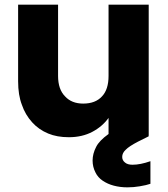

<svg xmlns="http://www.w3.org/2000/svg" viewBox="-20 -578 714 817"><path d="M566.9 24.9Q529.3 44.4 515.1 59.1Q500 72.8 500 89.8Q500 104.5 512.2 113.8Q522.9 123 543.9 123Q577.1 123 620.1 107.9V204.1Q603.5 210 574.2 214.8Q548.8 219.2 522 219.2Q491.2 219.2 463.9 211.9Q438 205.1 417 190.9Q396.5 177.2 386.2 155.8Q374 132.3 374 105Q374 76.2 389.2 46.9Q402.3 20.5 441.9 -7.8V-76.2Q415.5 -39.6 373 -17.1Q329.6 5.9 272.9 5.9Q222.7 5.9 185.1 -9.8Q145 -26.4 117.2 -57.1Q87.4 -89.8 73.2 -131.8Q57.1 -173.3 57.1 -231.9V-558.1H227.1V-254.9Q227.1 -197.8 256.8 -168Q284.7 -137.2 334 -137.2Q386.2 -137.2 414.1 -168Q441.9 -197.3 441.9 -254.9V-558.1H612.8V0H611.8L612.8 2Z"/></svg>

Font: PoppinsZ
Style: Bold
Weight: 700
Designer: Ninad Kale (Devanagari), Jonny Pinhorn (Latin)
Foundry: Indian Type Foundry
Version: Version 3.002;FEAKit 1.0